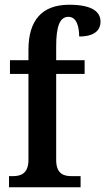

<svg xmlns="http://www.w3.org/2000/svg" viewBox="-20 -790 444 810"><path d="M18 0H320V-47H281C251 -47 217 -55 217 -115V-478H337V-536H217V-594C217 -679 232 -719 269 -719C305 -719 314 -673 314 -636C378 -636 404 -662 404 -699C404 -737 374 -770 272 -770C155 -770 100 -702 100 -580V-536H22V-478H100V-115C100 -55 64 -47 35 -47H18Z"/></svg>

Font: Noto Serif Armenian Condensed SemiBold
Style: Regular
Weight: 600
Width: 3
Designer: Monotype Design Team
Foundry: Monotype Imaging Inc.
Version: Version 2.008